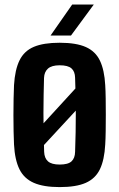

<svg xmlns="http://www.w3.org/2000/svg" viewBox="-20 -792 510 822"><path d="M76 -165.5 377.5 -494.5 422 -445.5 83 -79ZM235.5 9Q166.5 9 124.8 -9.2Q83 -27.5 63.2 -67.5Q43.5 -107.5 40 -173.5Q39 -196 38.2 -229Q37.5 -262 37.5 -298.8Q37.5 -335.5 38.2 -369.5Q39 -403.5 40 -427.5Q44 -494 63.8 -534Q83.5 -574 125 -591.5Q166.5 -609 235.5 -609Q306.5 -609 347.8 -590.5Q389 -572 408 -532Q427 -492 430.5 -427.5Q432 -403.5 432.5 -370.2Q433 -337 433 -300.8Q433 -264.5 432.5 -231Q432 -197.5 430.5 -173.5Q427 -107.5 407.8 -67.5Q388.5 -27.5 347.2 -9.2Q306 9 235.5 9ZM235.5 -87.5Q271.5 -87.5 286.2 -101.2Q301 -115 301.5 -142Q303 -186.5 303.8 -225.8Q304.5 -265 304.5 -302.5Q304.5 -340 303.8 -378.5Q303 -417 301.5 -459Q301 -486 286 -499.2Q271 -512.5 235.5 -512.5Q201 -512.5 185.2 -498.2Q169.5 -484 168.5 -458.5Q167.5 -424.5 166.8 -386.5Q166 -348.5 166 -307.8Q166 -267 166.8 -225.2Q167.5 -183.5 169 -142Q170 -115 185.5 -101.2Q201 -87.5 235.5 -87.5ZM196.5 -640 289 -772.5H381.5L284 -640Z"/></svg>

Font: Big Shoulders
Style: Bold
Weight: 700
Designer: Patric King
Foundry: XO Type Co
Version: Version 2.002